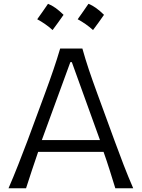

<svg xmlns="http://www.w3.org/2000/svg" viewBox="-20 -1002 755 1022"><path d="M25.4 0Q51.3 -59.6 77.4 -126Q103.5 -192.4 126 -252L220.2 -506.8Q245.6 -575.7 264.6 -631.6Q283.7 -687.5 300.3 -743.7H418.5Q434.6 -686 453.1 -630.9Q471.7 -575.7 497.1 -506.3L590.3 -251.5Q612.8 -189.9 637.9 -124.8Q663.1 -59.6 689 0H593.8Q579.6 -46.9 563.7 -96.7Q547.9 -146.5 531.2 -193.8H183.1Q166.5 -145.5 150.1 -96.2Q133.8 -46.9 118.7 0ZM512.2 -256.3 362.3 -671.4H354.5L202.6 -256.3ZM450.9 -981.7Q489.1 -967.2 533.6 -923.1Q504.6 -881.2 475.1 -842Q456.8 -858.7 436.2 -873.2Q415.5 -887.7 393.5 -899.5Q408.5 -919.9 422.2 -940.1Q435.9 -960.2 450.9 -981.7ZM235.6 -981.7Q273.7 -967.2 318.3 -923.1Q289.3 -881.2 259.8 -842Q241.5 -858.7 220.8 -873.2Q200.1 -887.7 178.1 -899.5Q193.2 -919.9 206.9 -940.1Q220.6 -960.2 235.6 -981.7Z"/></svg>

Font: Pinar Regular
Style: Regular
Weight: 400
Designer: Amin Abedi
Version: Version 3.000